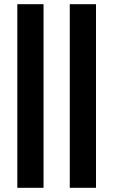

<svg xmlns="http://www.w3.org/2000/svg" viewBox="-20 -895 540 915"><path d="M187.5 0H62.5V-875H187.5ZM437.5 0H312.5V-875H437.5Z"/></svg>

Font: Oldtimer
Style: Regular
Weight: 400
Designer: GGBotNet
Foundry: GGBotNet
Version: 1.00